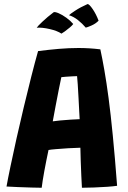

<svg xmlns="http://www.w3.org/2000/svg" viewBox="-20 -900 620 928"><path d="M181.5 7.5Q165 7.5 132.5 6.5Q100 5.5 66.2 4.2Q32.5 3 11.5 1.5Q18 -35.5 30.8 -96.5Q43.5 -157.5 60 -231.5Q76.5 -305.5 95 -382.5Q113.5 -459.5 131.2 -529.8Q149 -600 164 -653Q214.5 -659.5 263.8 -663.8Q313 -668 359.5 -668Q412.5 -668 465 -661.5Q474.5 -617.5 484.5 -560.5Q494.5 -503.5 504.8 -426.2Q515 -349 525.2 -244.8Q535.5 -140.5 546 -2Q529.5 0.5 499 2.8Q468.5 5 435 6.2Q401.5 7.5 376 7.5Q374.5 -16.5 373 -51Q371.5 -85.5 370.2 -121.5Q369 -157.5 368.5 -186Q342 -185.5 309.8 -183.5Q277.5 -181.5 250.8 -179.2Q224 -177 214.5 -175Q203.5 -123.5 194.2 -73Q185 -22.5 181.5 7.5ZM235 -313.5Q246.5 -315.5 271 -317.8Q295.5 -320 322 -321.8Q348.5 -323.5 365 -324Q364 -334.5 362.8 -363.8Q361.5 -393 359.5 -427.8Q357.5 -462.5 355.8 -491.8Q354 -521 352.5 -532Q344.5 -532 328.5 -531Q312.5 -530 297.2 -529Q282 -528 276.5 -527Q272 -507.5 264.5 -469Q257 -430.5 248.8 -387.8Q240.5 -345 235 -313.5ZM403.5 -880.5Q411.5 -880 428 -856Q444.5 -832 456.5 -800Q442.5 -785.5 421.8 -776.5Q401 -767.5 394.5 -766.5Q378 -786 357 -802.8Q336 -819.5 313.5 -826.5Q318.5 -832 343.5 -848.5Q368.5 -865 403.5 -880.5ZM239.5 -841Q246 -843.5 263.5 -836Q281 -828.5 300.8 -814.2Q320.5 -800 334 -784Q329 -777 317 -766.8Q305 -756.5 293 -748Q281 -739.5 277 -737.5Q257 -751 220.5 -759.5Q184 -768 157.5 -766Q161 -772.5 185 -795.2Q209 -818 239.5 -841Z"/></svg>

Font: Grandstander
Style: Bold
Weight: 700
Designer: Tyler Finck
Foundry: Etcetera Type Co
Version: Version 1.200; ttfautohint (v1.8.3)